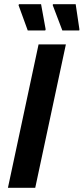

<svg xmlns="http://www.w3.org/2000/svg" viewBox="-20 -901 401 921"><path d="M18 0 165 -688H296L149 0ZM197 -755H113L69 -876L71 -881H177L199 -760ZM360 -755H279L233 -876L234 -881H343L361 -760Z"/></svg>

Font: Saira SemiCondensed SemiBold
Style: Italic
Weight: 600
Width: 4
Italic angle: -12°
Designer: Hector Gatti with collaboration of the Omnibus-Type team
Foundry: Omnibus-Type
Version: Version 1.101